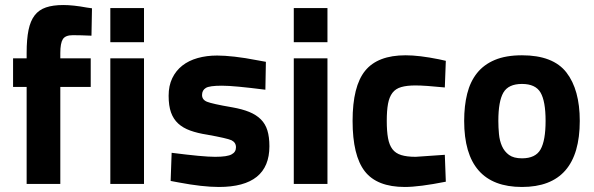

<svg xmlns="http://www.w3.org/2000/svg" viewBox="-20 -732 2363 764"><path d="M341 -386H220V0H86V-386H32V-500H86V-522Q86 -576 93.5 -612.5Q101 -649 118 -671Q135 -693 163 -702.5Q191 -712 232 -712Q271 -712 325 -702L346 -699L344 -590Q322 -591 303.5 -591.5Q285 -592 270 -592Q240 -592 230 -576Q220 -560 220 -521V-500H341Z M553 0V-500H419V0ZM553 -564V-700H419V-564Z M1038 -486 1036 -375Q973 -383 930.5 -387Q888 -391 863 -391Q813 -391 799 -382Q784 -373 784 -354Q784 -335 804 -327Q814 -323 838.5 -317.5Q863 -312 904 -305Q944 -298 972 -286.5Q1000 -275 1018 -257Q1036 -239 1044 -213Q1052 -187 1052 -150Q1052 12 851 12Q786 12 691 -6L659 -12L663 -124Q726 -116 768.5 -112Q811 -108 836 -108Q885 -108 902 -118Q919 -127 919 -146Q919 -165 901 -174Q883 -182 805 -196Q766 -202 737 -212.5Q708 -223 689 -240.5Q670 -258 660.5 -284.5Q651 -311 651 -351Q651 -391 665.5 -421Q680 -451 705.5 -471Q731 -491 766.5 -501Q802 -511 844 -511Q873 -511 913.5 -506.5Q954 -502 1005 -492Z M1283 0V-500H1149V0ZM1283 -564V-700H1149V-564Z M1594 -512Q1648 -512 1727 -496L1754 -490L1750 -384Q1710 -388 1681 -390Q1652 -392 1633 -392Q1599 -392 1576.5 -385.5Q1554 -379 1541.5 -362.5Q1529 -346 1524 -319Q1519 -292 1519 -251Q1519 -210 1524 -182.5Q1529 -155 1541.5 -138.5Q1554 -122 1576.5 -115Q1599 -108 1634 -108L1750 -116L1754 -9Q1648 12 1591 12Q1480 12 1431.5 -50.5Q1383 -113 1383 -251Q1383 -389 1433 -450.5Q1483 -512 1594 -512Z M2057 -512Q2181 -512 2234 -443.5Q2287 -375 2287 -251Q2287 12 2057 12Q1827 12 1827 -251Q1827 -311 1839 -359Q1851 -407 1878 -441Q1905 -475 1949 -493.5Q1993 -512 2057 -512ZM2057 -102Q2111 -102 2131 -137.5Q2151 -173 2151 -251Q2151 -329 2131 -363.5Q2111 -398 2057 -398Q2003 -398 1983 -363.5Q1963 -329 1963 -251Q1963 -225 1965.5 -198.5Q1968 -172 1977.5 -150.5Q1987 -129 2005.5 -115.5Q2024 -102 2057 -102Z"/></svg>

Font: Sunflower
Style: Bold
Weight: 700
Designer: JIKJI
Foundry: JIKJI
Version: Version 1.00